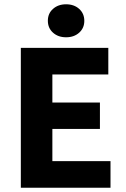

<svg xmlns="http://www.w3.org/2000/svg" viewBox="-20 -875 588 895"><path d="M77.1 -651.9H484.9V-527.8H224.1V-397H445.8V-273.9H224.1V-124H495.1V0H77.1ZM227.1 -833.5Q251 -855 288.1 -855Q325.2 -855 349.1 -833.5Q373 -812 373 -777.8Q373 -744.1 349.1 -722.7Q325.2 -701.2 288.1 -701.2Q251 -701.2 227.1 -722.7Q203.1 -744.1 203.1 -778.3Q203.1 -812.5 227.1 -833.5Z"/></svg>

Font: SourceSansPro-Bold
Style: Bold
Weight: 700
Designer: Paul D. Hunt
Foundry: Adobe Systems Incorporated
Version: Version 1.050;PS Version 1.000;hotconv 1.0.70;makeotf.lib2.5